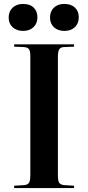

<svg xmlns="http://www.w3.org/2000/svg" viewBox="-20 -955 448 975"><path d="M52 0V-12L103 -15Q122 -17 128 -28Q134 -39 134 -68V-670Q134 -694 127.5 -704.5Q121 -715 100 -716L52 -718V-730H356V-718L304 -716Q287 -715 280.5 -704Q274 -693 274 -665V-64Q274 -37 280.5 -27Q287 -17 306 -15L356 -12V0ZM307 -798Q274 -798 254 -816.5Q234 -835 234 -866Q234 -897 253.5 -916Q273 -935 307 -935Q341 -935 360.5 -916.5Q380 -898 380 -867Q380 -836 360 -817Q340 -798 307 -798ZM97 -798Q65 -798 44.5 -816.5Q24 -835 24 -866Q24 -897 44 -916Q64 -935 97 -935Q132 -935 151 -916.5Q170 -898 170 -867Q170 -836 150 -817Q130 -798 97 -798Z"/></svg>

Font: Literata 72pt SemiBold
Style: Regular
Weight: 600
Designer: Latin by Veronika Burian and Jose Scaglione. Greek by Irene Vlachou. Cyrillic by Vera Evstafieva.
Foundry: TypeTogether
Version: Version 3.002